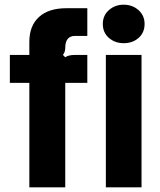

<svg xmlns="http://www.w3.org/2000/svg" viewBox="-20 -798 681 818"><path d="M105 0V-445H22V-564H105V-620Q105 -688 146 -725.5Q187 -763 263 -763H352V-645H300Q258 -645 258 -594Q258 -576 248 -564L258 -554Q271 -564 300 -564H352V-445H258V0ZM583 0H431V-564H583ZM418 -696Q418 -732 444 -755Q470 -778 507 -778Q544 -778 570 -755Q596 -732 596 -696Q596 -659 570.5 -636.5Q545 -614 507 -614Q470 -614 444 -636.5Q418 -659 418 -696Z"/></svg>

Font: Open Sauce Sans ExtraBold
Style: Regular
Weight: 800
Designer: Alfredo Marco Pradil
Foundry: Creative Sauce Fz LLC
Version: Version 1.477